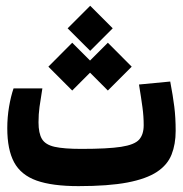

<svg xmlns="http://www.w3.org/2000/svg" viewBox="-20 -633 626 657"><path d="M248.5 3.9Q158.7 3.9 105.2 -15.1Q51.8 -34.2 28.3 -77.6Q4.9 -121.1 4.9 -194.3Q4.9 -231.9 11 -267.8Q17.1 -303.7 26.4 -330.6H125Q118.7 -292 115.2 -267.1Q111.8 -242.2 111.8 -214.4Q111.8 -177.2 123.5 -157.5Q135.3 -137.7 167 -130.6Q198.7 -123.5 258.3 -123.5Q348.6 -123.5 394.5 -130.6Q440.4 -137.7 456.1 -155.3Q471.7 -172.9 471.7 -204.6Q471.7 -234.9 467.5 -265.6Q463.4 -296.4 455.6 -343.8L562.5 -354Q571.8 -305.2 576.4 -268.1Q581.1 -231 581.1 -185.1Q581.1 -139.6 567.1 -104.2Q553.2 -68.8 517.1 -44.9Q481 -21 416 -8.5Q351.1 3.9 248.5 3.9ZM349.1 -323.2 288.1 -384.3 227.1 -323.2 145.5 -404.8 227.1 -486.8 288.1 -425.8 349.1 -486.8 430.7 -404.8ZM288.6 -459 211.4 -536.1 288.6 -613.3 365.7 -536.1Z"/></svg>

Font: CaskaydiaCove NFP SemiBold
Style: Regular
Weight: 600
Designer: Aaron Bell
Foundry: Saja Typeworks
Version: Version 2111.001; VTT 6.35;Nerd Fonts 3.1.1